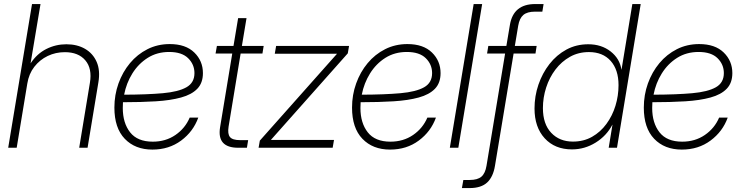

<svg xmlns="http://www.w3.org/2000/svg" viewBox="-20 -748 3753 972"><path d="M118.2 -324.7 64.5 0H21.5L142.1 -727.5H185.1L134.8 -427.2Q167 -476.1 214.6 -500Q262.2 -523.9 315.9 -523.9Q370.6 -523.9 410.6 -500.7Q450.7 -477.5 469.5 -434.3Q488.3 -391.1 478 -330.6L423.3 0H380.9L435.1 -328.6Q447.3 -400.9 412.1 -442.4Q377 -483.9 308.1 -483.9Q261.7 -483.9 221.4 -464.6Q181.2 -445.3 153.6 -409.7Q126 -374 118.2 -324.7Z M751.5 9.3Q664.1 9.3 611.6 -45.4Q559.1 -100.1 559.1 -203.1Q559.1 -267.6 579.8 -325.4Q600.6 -383.3 637.9 -428.2Q675.3 -473.1 726.6 -499Q777.8 -524.9 839.4 -524.9Q919.9 -524.9 963.6 -482.2Q1007.3 -439.5 1007.3 -377.9Q1007.3 -328.1 978.8 -298.6Q950.2 -269 896.7 -254.4Q843.3 -239.7 768.8 -235.1Q694.3 -230.5 602.5 -230.5Q601.6 -215.8 601.6 -201.2Q601.6 -125.5 638.7 -78.1Q675.8 -30.8 753.4 -30.8Q818.8 -30.8 868.2 -64.7Q917.5 -98.6 940.4 -152.8H983.9Q958.5 -82 897 -36.4Q835.4 9.3 751.5 9.3ZM608.4 -268.6Q724.6 -269 804 -276.1Q883.3 -283.2 923.8 -306.2Q964.4 -329.1 964.4 -377.9Q964.4 -421.9 932.4 -453.4Q900.4 -484.9 836.4 -484.9Q774.9 -484.9 727.8 -455.1Q680.7 -425.3 650.1 -376.2Q619.6 -327.1 608.4 -268.6Z M1314.9 -515.6 1308.6 -477.1H1198.2L1137.2 -106.9Q1131.3 -69.8 1144.3 -54.2Q1157.2 -38.6 1195.3 -38.6H1236.3L1230 0H1186Q1077.1 0 1094.2 -104L1155.8 -477.1H1071.3L1078.1 -515.6H1162.1L1185.5 -656.2H1228L1204.6 -515.6Z M1289.1 0 1295.4 -36.1 1685.5 -475.1V-476.1H1371.1L1377.9 -515.6H1747.1L1740.7 -478L1352.1 -40.5V-39.6H1670.9L1664.1 0Z M1954.6 9.3Q1867.2 9.3 1814.7 -45.4Q1762.2 -100.1 1762.2 -203.1Q1762.2 -267.6 1783 -325.4Q1803.7 -383.3 1841.1 -428.2Q1878.4 -473.1 1929.7 -499Q1981 -524.9 2042.5 -524.9Q2123 -524.9 2166.7 -482.2Q2210.4 -439.5 2210.4 -377.9Q2210.4 -328.1 2181.9 -298.6Q2153.3 -269 2099.9 -254.4Q2046.4 -239.7 1971.9 -235.1Q1897.5 -230.5 1805.7 -230.5Q1804.7 -215.8 1804.7 -201.2Q1804.7 -125.5 1841.8 -78.1Q1878.9 -30.8 1956.5 -30.8Q2022 -30.8 2071.3 -64.7Q2120.6 -98.6 2143.6 -152.8H2187Q2161.6 -82 2100.1 -36.4Q2038.6 9.3 1954.6 9.3ZM1811.5 -268.6Q1927.7 -269 2007.1 -276.1Q2086.4 -283.2 2127 -306.2Q2167.5 -329.1 2167.5 -377.9Q2167.5 -421.9 2135.5 -453.4Q2103.5 -484.9 2039.6 -484.9Q1978 -484.9 1930.9 -455.1Q1883.8 -425.3 1853.3 -376.2Q1822.8 -327.1 1811.5 -268.6Z M2420.9 -727.5 2300.3 0H2257.3L2377.9 -727.5Z M2696.8 -515.6 2690.9 -477.1H2580.1L2485.8 91.3Q2476.6 147.5 2446.3 175.8Q2416 204.1 2357.4 204.1H2318.4L2325.7 163.1H2357.9Q2397.5 163.1 2417 146.5Q2436.5 129.9 2442.9 91.3L2537.1 -477.1H2445.8L2452.1 -515.6H2543.5L2561.5 -622.6Q2579.1 -727.5 2689.5 -727.5H2731.9L2725.6 -689H2688Q2649.4 -689 2629.6 -672.4Q2609.9 -655.8 2603.5 -618.2L2586.4 -515.6Z M2875.5 8.3Q2789.1 8.3 2737.5 -47.9Q2686 -104 2686 -198.7Q2686 -261.2 2705.8 -319.3Q2725.6 -377.4 2761.7 -423.8Q2797.9 -470.2 2847.7 -497.1Q2897.5 -523.9 2958 -523.9Q3024.9 -523.9 3071.3 -487.5Q3117.7 -451.2 3126 -395.5H3126.5L3181.2 -727.5H3223.6L3103.5 0H3061.5L3080.6 -116.7H3080.1Q3050.8 -60.5 2995.4 -26.1Q2939.9 8.3 2875.5 8.3ZM2880.4 -31.2Q2934.6 -31.2 2977.3 -55.4Q3020 -79.6 3050 -120.6Q3080.1 -161.6 3095.7 -212.4Q3111.3 -263.2 3111.3 -316.9Q3111.3 -395 3071.5 -439.7Q3031.7 -484.4 2961.4 -484.4Q2908.2 -484.4 2865.5 -460.4Q2822.8 -436.5 2792 -396Q2761.2 -355.5 2744.9 -304.7Q2728.5 -253.9 2728.5 -200.7Q2728.5 -120.1 2770.5 -75.7Q2812.5 -31.2 2880.4 -31.2Z M3431.6 9.3Q3344.2 9.3 3291.7 -45.4Q3239.3 -100.1 3239.3 -203.1Q3239.3 -267.6 3260 -325.4Q3280.8 -383.3 3318.1 -428.2Q3355.5 -473.1 3406.7 -499Q3458 -524.9 3519.5 -524.9Q3600.1 -524.9 3643.8 -482.2Q3687.5 -439.5 3687.5 -377.9Q3687.5 -328.1 3658.9 -298.6Q3630.4 -269 3576.9 -254.4Q3523.4 -239.7 3449 -235.1Q3374.5 -230.5 3282.7 -230.5Q3281.7 -215.8 3281.7 -201.2Q3281.7 -125.5 3318.8 -78.1Q3356 -30.8 3433.6 -30.8Q3499 -30.8 3548.3 -64.7Q3597.7 -98.6 3620.6 -152.8H3664.1Q3638.7 -82 3577.1 -36.4Q3515.6 9.3 3431.6 9.3ZM3288.6 -268.6Q3404.8 -269 3484.1 -276.1Q3563.5 -283.2 3604 -306.2Q3644.5 -329.1 3644.5 -377.9Q3644.5 -421.9 3612.5 -453.4Q3580.6 -484.9 3516.6 -484.9Q3455.1 -484.9 3408 -455.1Q3360.8 -425.3 3330.3 -376.2Q3299.8 -327.1 3288.6 -268.6Z"/></svg>

Font: Inter Display ExtraLight
Style: Italic
Weight: 200
Italic angle: -9.39999°
Designer: Rasmus Andersson
Foundry: rsms
Version: Version 4.000;git-a52131595